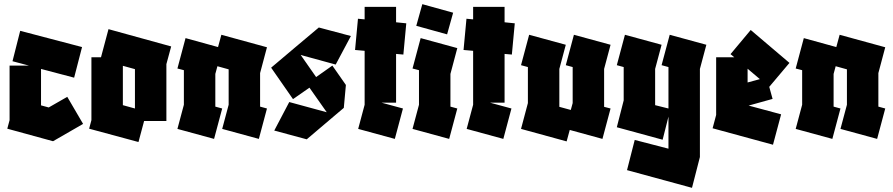

<svg xmlns="http://www.w3.org/2000/svg" viewBox="-20 -667 4286 922"><path d="M234 11 15 -49 26 -90V-352H119L40 -373L77 -519L374 -441L336 -294L177 -336V-161L214 -151L303 -202L379 -72L235 11H234Z M408 -49 419 -90V-392H465L501 -527L802 -444L779 -359V-86H672L645 15ZM570 -162 628 -146V-335L570 -351Z M1008 0 832 -48 863 -164V-330L832 -338L871 -484L1027 -441L1043 -500L1262 -440L1229 -316V-155L1262 -146L1223 0L1047 -48L1078 -164V-334L1024 -349L1014 -312V-155L1047 -146Z M1453 2 1297 -40 1369 -177 1549 -128 1466 -246 1387 -191 1282 -342 1398 -440 1511 -535 1665 -494 1592 -357 1424 -403 1498 -297 1576 -352 1641 -259 1631 -149 1592 -116Z M1876 0 1700 -48 1731 -164V-423L1685 -427L1699 -577L1731 -574V-634H1882V-560L1931 -555L1917 -405L1882 -408V-174H1812L1915 -146Z M2137 0 1961 -48 1992 -164V-330L1961 -338L2000 -484L2176 -436L2143 -312V-155L2176 -146ZM2127 -502 1979 -543 2008 -647 2156 -606Z M2397 0 2221 -48 2252 -164V-423L2206 -427L2220 -577L2252 -574V-634H2403V-560L2452 -555L2438 -405L2403 -408V-174H2333L2436 -146Z M2701 12 2482 -48 2515 -172V-345L2482 -354L2521 -500L2697 -452L2666 -336V-154L2721 -139L2730 -172V-345L2697 -354L2736 -500L2912 -452L2881 -336V-154L2912 -146L2873 0L2716 -43Z M3162 4 2942 -56 2975 -185V-345L2942 -354L2981 -500L3157 -452L3126 -336V-162L3190 -146V-345L3157 -354L3196 -500L3372 -452L3341 -336V87L3303 235L2991 150L3028 5L3190 47V-107Z M3692 28 3402 -51 3419 -115V-392H3506L3488 -407L3585 -523L3771 -365L3674 -250L3690 -192L3575 -160L3731 -118ZM3570 -337V-271L3629 -287Z M3977 0 3801 -48 3832 -164V-330L3801 -338L3840 -484L3996 -441L4012 -500L4231 -440L4198 -316V-155L4231 -146L4192 0L4016 -48L4047 -164V-334L3993 -349L3983 -312V-155L4016 -146Z"/></svg>

Font: Blaka Ink
Style: Regular
Weight: 400
Designer: Mohamed Gaber
Foundry: Kief Type Foundry
Version: Version 1.003; ttfautohint (v1.8.4.7-5d5b)